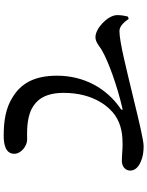

<svg xmlns="http://www.w3.org/2000/svg" viewBox="101 -876 798 1040"><g transform="rotate(90 500.0 -356.0)"><path d="M82 -654C100 -629 122 -604 148 -604C208 -604 354 -642 530 -684C636 -710 741 -735 772 -735C802 -735 831 -731 857 -719C884 -707 904 -689 904 -662C904 -637 883 -617 851 -617C824 -617 791 -621 763 -621C717 -621 656 -617 603 -579C567 -554 483 -472 483 -302C483 -186 534 -148 569 -129C626 -99 707 -104 736 -104C770 -104 813 -72 813 -34C813 12 763 23 717 23C640 23 567 14 504 -27C435 -70 390 -139 390 -266C390 -409 456 -534 570 -611C578 -617 577 -623 567 -620C449 -593 311 -544 251 -508C230 -496 209 -474 181 -474C134 -474 65 -539 62 -588C61 -612 66 -635 70 -650Z"/></g></svg>

Font: Noto Serif CJK KR
Style: Bold
Weight: 700
Designer: Ryoko NISHIZUKA 西塚涼子 (kana & ideographs); Frank Grießhammer (Latin, Greek & Cyrillic); Wenlong ZHANG 张文龙 (bopomofo); San
Foundry: Adobe
Version: Version 2.001;hotconv 1.1.0;makeotfexe 2.6.0